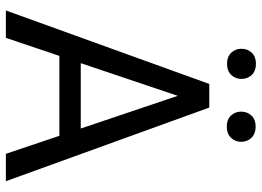

<svg xmlns="http://www.w3.org/2000/svg" viewBox="-142 -772 914 671"><g transform="rotate(90 315.5 -437.0)"><path d="M203.6 -772.9Q178.7 -772.9 164.8 -787.6Q150.9 -802.2 150.9 -823.2Q150.9 -844.7 164.8 -859.4Q178.7 -874 203.6 -874Q228.5 -874 242.4 -859.4Q256.3 -844.7 256.3 -823.2Q256.3 -802.2 242.4 -787.6Q228.5 -772.9 203.6 -772.9ZM422.9 -772Q398.4 -772 384.5 -786.6Q370.6 -801.3 370.6 -822.3Q370.6 -843.8 384.5 -858.4Q398.4 -873 422.9 -873Q447.8 -873 461.9 -858.4Q476.1 -843.8 476.1 -822.3Q476.1 -801.3 461.9 -786.6Q447.8 -772 422.9 -772ZM518.1 0 455.1 -187H175.8L112.8 0H17.1L273.9 -710.9H356.4L613.8 0ZM201.2 -261.7H429.7L315.4 -600.6Z"/></g></svg>

Font: Robert Sans Medium
Style: Regular
Weight: 500
Designer: Christian Robertson (extended by Adam Twardoch)
Foundry: Google
Version: Version 12.135;April 2, 2019;FontCreator 11.5.0.2425 64-bit;